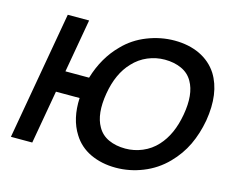

<svg xmlns="http://www.w3.org/2000/svg" viewBox="-107 -919 1306 1086"><g transform="rotate(15 546.0 -375.5)"><path d="M1078 -375Q1063.5 -295 1031.8 -228.2Q1000 -161.5 946 -106.5Q887 -46 808.5 -15Q732 15.5 651 15.5Q569 15.5 502.5 -15.5Q437 -46.5 400 -106.5Q347 -189.5 353 -312.5H214.5L159.5 0H34.5L166.5 -750H291.5L236.5 -437.5H375Q412.5 -562.5 495 -645Q551 -703.5 629.5 -734.5Q708 -765.5 789.5 -765.5Q830.5 -765.5 868 -757.8Q905.5 -750 937.5 -734.8Q969.5 -719.5 995.5 -697Q1021.5 -674.5 1040.5 -645Q1105.5 -540.5 1078 -375ZM946 -375Q967.5 -497.5 927 -567.5Q904.5 -608 861.2 -627.5Q818 -647 763.5 -647Q712 -647 664 -626.8Q616 -606.5 580 -567.5Q513 -497.5 492.5 -375Q472 -252 512.5 -182.5Q535 -142 577.8 -122.5Q620.5 -103 676 -103Q727 -103 775 -123Q824 -143.5 859.5 -182.5Q925 -253.5 946 -375Z"/></g></svg>

Font: Russisch Sans
Style: Bold Italic
Weight: 700
Italic angle: -10°
Designer: Michael Sharanda (font) & Cristiano Sobral (main changes)
Foundry: Michael Sharanda
Version: Version 2.00;September 8, 2020;FontCreator 13.0.0.2681 64-bi